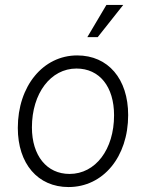

<svg xmlns="http://www.w3.org/2000/svg" viewBox="-20 -740 591 776"><path d="M257 16C397 16 498 -106 498 -275C498 -421 417 -516 292 -516C154 -516 52 -392 52 -223C52 -78 133 16 257 16ZM261 -37C169 -37 109 -111 109 -225C109 -363 185 -463 289 -463C382 -463 441 -390 441 -274C441 -136 366 -37 261 -37ZM333 -590H375L478 -720H410Z"/></svg>

Font: Uncut Sans Light Italic
Style: Regular
Weight: 300
Italic angle: -11°
Designer: Kasper Nordkvist
Foundry: UNCUT.wtf
Version: Version 1.304;Glyphs 3.2 (3246)